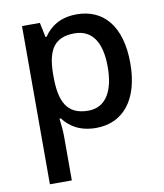

<svg xmlns="http://www.w3.org/2000/svg" viewBox="-87 -620 795 931"><g transform="rotate(-10 310.5 -154.5)"><path d="M354 -549C270 -549 222 -512 191 -467H186L171 -539H83V240H191V20C191 -5 187 -41 184 -65H191C221 -25 270 10 352 10C482 10 569 -87 569 -271C569 -456 483 -549 354 -549ZM327 -460C417 -460 458 -389 458 -272C458 -156 417 -79 329 -79C224 -79 191 -148 191 -271V-288C193 -404 229 -460 327 -460Z"/></g></svg>

Font: Noto Sans Balinese Medium
Style: Regular
Weight: 500
Designer: Aditya Bayu, David Williams
Foundry: David Williams
Version: Version 2.005